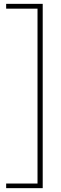

<svg xmlns="http://www.w3.org/2000/svg" viewBox="-20 -810 316 998"><path d="M12 144H175V-765H12V-790H202V168H12Z"/></svg>

Font: Prodigy Sans ExtraLight
Style: Regular
Weight: 200
Designer: Wei Huang
Foundry: Wei Huang
Version: Version 1.003; ttfautohint (v1.8.3)